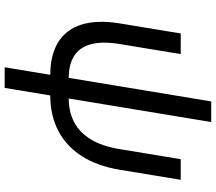

<svg xmlns="http://www.w3.org/2000/svg" viewBox="-71 -645 920 818"><g transform="rotate(90 389.0 -236.0)"><path d="M298.8 9.8Q214.4 9.8 159.9 -23.9Q105.5 -57.6 84.7 -123.5Q64 -189.5 79.6 -285.6L122.6 -545.9H210.4L167.5 -285.6Q155.3 -210.4 168.7 -162.4Q182.1 -114.3 218.8 -91.6Q255.4 -68.8 311.5 -68.8H399.4Q455.6 -68.8 499.8 -91.6Q543.9 -114.3 573.5 -162.4Q603 -210.4 615.2 -285.6L658.2 -545.9H746.1L703.1 -285.6Q687.5 -190.9 645.5 -125Q603.5 -59.1 538.1 -24.7Q472.7 9.8 386.7 9.8ZM266.6 204.1 412.1 -675.8H500L354.5 204.1Z"/></g></svg>

Font: Adwaita Sans
Style: Italic
Weight: 400
Italic angle: -9.39999°
Designer: Rasmus Andersson
Foundry: rsms
Version: Version 4.001;git-9221beed3